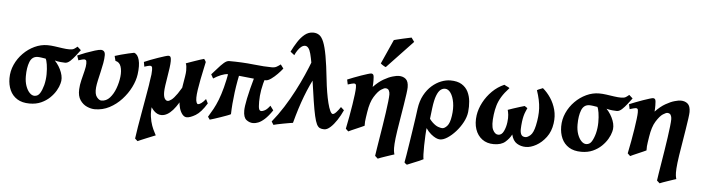

<svg xmlns="http://www.w3.org/2000/svg" viewBox="-55 -1031 5614 1534"><g transform="rotate(5 2751.5 -263.5)"><path d="M567.4 -440.4Q551.3 -419.4 531.5 -393.6Q511.7 -367.7 491 -348.6Q470.2 -329.6 450.7 -329.6Q438 -329.6 414.1 -331.8Q390.1 -334 367.2 -340.3Q404.8 -300.3 423.1 -251Q441.4 -201.7 428.7 -161.1Q422.4 -134.8 404.5 -103.8Q386.7 -72.8 357.4 -44.4Q328.1 -16.1 287.8 2Q247.6 20 195.8 20Q135.7 20 96.4 -4.6Q57.1 -29.3 37.8 -72Q18.6 -114.7 18.6 -168Q18.6 -225.1 42 -277.1Q65.4 -329.1 105.5 -369.6Q145.5 -410.2 195.6 -433.6Q245.6 -457 298.8 -457Q325.2 -457 356.7 -452.6Q388.2 -448.2 419.2 -443.6Q450.2 -439 475.6 -439Q500 -439 512.9 -447Q525.9 -455.1 538.6 -466.3ZM300.3 -137.2Q311 -180.2 311.3 -224.6Q311.5 -269 305.9 -303.2Q300.3 -337.4 293 -348.6Q280.3 -351.1 258.5 -354Q236.8 -356.9 227.5 -356.4Q183.6 -355.5 165.5 -310.1Q147.5 -264.6 147.5 -194.8Q147.5 -151.4 159.4 -117.4Q171.4 -83.5 190.2 -64.2Q209 -44.9 229 -44.9Q257.3 -44.9 273.4 -71Q289.6 -97.2 300.3 -137.2Z M1036.1 -287.1Q1029.3 -236.8 1002.4 -183.1Q975.6 -129.4 933.1 -83.3Q890.6 -37.1 836.2 -8.5Q781.7 20 718.8 20Q689 20 656 5.6Q623 -8.8 600.8 -41.3Q578.6 -73.7 581.1 -127.9Q582.5 -163.1 592.3 -202.9Q602.1 -242.7 611.1 -278.6Q620.1 -314.5 620.1 -336.9Q620.1 -359.4 614.5 -364.5Q608.9 -369.6 600.1 -369.6Q594.7 -369.6 583.7 -366.7Q572.8 -363.8 563.7 -360.8Q554.7 -357.9 554.7 -357.9L542 -395.5Q569.8 -408.2 607.4 -422.4Q645 -436.5 678.7 -446.8Q712.4 -457 727.5 -457Q741.7 -457 751.5 -447.8Q761.2 -438.5 761.2 -416Q761.2 -388.2 754.9 -353.3Q748.5 -318.4 740 -282Q731.4 -245.6 724.1 -212.6Q716.8 -179.7 714.4 -155.8Q709.5 -101.1 728.5 -77.4Q747.6 -53.7 765.6 -53.7Q804.7 -53.7 832.8 -85Q860.8 -116.2 877.9 -162.8Q895 -209.5 900.4 -256.3Q905.8 -303.7 894.3 -338.4Q882.8 -373 850.1 -379.4L840.3 -418Q859.9 -424.8 889.4 -432.6Q918.9 -440.4 948 -447.3Q977.1 -454.1 994.1 -457Q1022.5 -447.3 1034.2 -403.1Q1045.9 -358.9 1036.1 -287.1Z M1614.7 -105Q1569.8 -31.2 1526.9 -5.6Q1483.9 20 1456.5 20Q1436.5 20 1420.9 0.7Q1405.3 -18.6 1396.7 -48.3Q1388.2 -78.1 1388.2 -108.9Q1388.2 -134.3 1393.1 -168.2Q1397.9 -202.1 1404.1 -237.5Q1410.2 -272.9 1415 -303.2Q1419.9 -333.5 1419.9 -351.6Q1419.9 -367.2 1418.2 -383.3Q1416.5 -399.4 1411.6 -408.7Q1420.4 -412.1 1439.7 -418.9Q1459 -425.8 1481.7 -433.6Q1504.4 -441.4 1524.4 -448Q1544.4 -454.6 1554.7 -457Q1558.6 -452.1 1563.5 -444.8Q1568.4 -437.5 1569.8 -433.1Q1565.4 -411.6 1557.1 -373.3Q1548.8 -335 1540 -291Q1531.2 -247.1 1525.4 -207.3Q1519.5 -167.5 1519.5 -143.6Q1519.5 -117.7 1524.9 -105Q1530.3 -92.3 1537.6 -92.3Q1546.9 -92.3 1563 -103.5Q1579.1 -114.7 1597.7 -138.7ZM1434.6 -275.4 1430.7 -174.8Q1388.7 -80.6 1343.8 -30.3Q1298.8 20 1252.9 20Q1220.7 20 1193.4 -6.8Q1166 -33.7 1149.7 -79.1Q1133.3 -124.5 1133.3 -180.2Q1133.3 -223.6 1140.6 -260Q1147.9 -296.4 1147.9 -332Q1147.9 -354.5 1142.6 -359.6Q1137.2 -364.7 1128.9 -364.7Q1123 -364.7 1112.3 -361.8Q1101.6 -358.9 1092.8 -356Q1084 -353 1084 -353L1077.1 -390.6Q1097.7 -399.9 1127.4 -411.4Q1157.2 -422.9 1187 -433.1Q1216.8 -443.4 1239.3 -450.2Q1261.7 -457 1267.6 -457Q1281.2 -457 1285.9 -447.8Q1290.5 -438.5 1290.5 -416Q1290.5 -394.5 1285.9 -360.6Q1281.2 -326.7 1274.9 -289.1Q1268.6 -251.5 1263.9 -218.5Q1259.3 -185.5 1259.3 -165.5Q1259.3 -129.9 1269.3 -113.5Q1279.3 -97.2 1293.5 -97.2Q1305.2 -97.2 1323.7 -111.1Q1342.3 -125 1369.4 -163.6Q1396.5 -202.1 1434.6 -275.4ZM1198.2 -215.8Q1192.4 -186.5 1188.7 -163.3Q1185.1 -140.1 1181.6 -114.3Q1178.2 -88.4 1172.4 -50.8Q1165.5 -0.5 1171.1 40Q1176.8 80.6 1188 110.8Q1199.2 141.1 1209.7 159.9Q1220.2 178.7 1222.7 185.5Q1215.3 188.5 1195.3 196.5Q1175.3 204.6 1151.1 214.4Q1127 224.1 1107.2 232.7Q1087.4 241.2 1081.5 244.1L1060.5 225.1Q1065.4 185.5 1074.5 131.8Q1083.5 78.1 1094 18.6Q1104.5 -41 1114.7 -99.6Q1125 -158.2 1133.3 -208Q1141.6 -257.8 1145.5 -291Q1145.5 -291 1153.6 -283Q1161.6 -274.9 1171.9 -262.9Q1182.1 -251 1190.2 -238.3Q1198.2 -225.6 1198.2 -215.8Z M2168.5 -466.3 2191.9 -435.1Q2175.8 -414.1 2151.6 -389.4Q2127.4 -364.7 2102.8 -347.2Q2078.1 -329.6 2060.5 -329.6Q2009.3 -329.6 1955.6 -335Q1901.9 -340.3 1850.3 -345.9Q1798.8 -351.6 1752.9 -351.6Q1731 -351.6 1699.7 -338.9Q1668.5 -326.2 1639.6 -307.1L1621.6 -338.9Q1642.6 -361.3 1666.3 -388.9Q1689.9 -416.5 1712.9 -436.8Q1735.8 -457 1755.4 -457Q1860.4 -457 1950.4 -447Q2040.5 -437 2102.5 -437Q2122.1 -437 2137.5 -445.6Q2152.8 -454.1 2168.5 -466.3ZM2140.6 -95.2Q2108.4 -47.9 2080.8 -22.9Q2053.2 2 2030.3 11Q2007.3 20 1989.3 20Q1959.5 20 1934.6 0.7Q1909.7 -18.6 1909.7 -74.2Q1909.7 -104 1923.3 -171.6Q1937 -239.3 1969.7 -355L2058.6 -360.4Q2038.6 -298.3 2030.3 -249.8Q2022 -201.2 2022 -155.8Q2022 -111.8 2027.1 -96.7Q2032.2 -81.5 2045.9 -81.5Q2057.1 -81.5 2074.7 -91.1Q2092.3 -100.6 2114.7 -130.4ZM1855 -397.9Q1833.5 -307.6 1821 -212.4Q1808.6 -117.2 1806.6 -35.6Q1799.8 -31.2 1777.8 -22.9Q1755.9 -14.6 1728.3 -5.1Q1700.7 4.4 1676.5 12.2Q1652.3 20 1641.1 22.9Q1639.6 20 1632.6 10.5Q1625.5 1 1625.5 1Q1646.5 -32.7 1664.8 -66.4Q1683.1 -100.1 1699.7 -142.3Q1716.3 -184.6 1731.9 -243.4Q1747.6 -302.2 1762.2 -386.2Q1767.6 -388.7 1782.2 -390.6Q1796.9 -392.6 1813.7 -394.3Q1830.6 -396 1842.8 -397Q1855 -397.9 1855 -397.9Z M2703.1 -145.5Q2684.1 -103 2659.2 -65.2Q2634.3 -27.3 2608.2 -3.7Q2582 20 2559.1 20Q2538.1 20 2523.7 13.4Q2509.3 6.8 2498.5 -14.6Q2487.8 -36.1 2477.8 -80.1Q2467.8 -124 2456.3 -197.8Q2444.8 -271.5 2429.2 -383.3Q2411.1 -512.7 2395.5 -572Q2379.9 -631.3 2349.1 -631.3Q2333 -631.3 2317.6 -618.7Q2302.2 -606 2289.8 -586.9Q2277.3 -567.9 2269.5 -549.3L2237.3 -574.7Q2258.3 -617.7 2283 -655.8Q2307.6 -693.8 2337.6 -718Q2367.7 -742.2 2404.8 -742.2Q2432.6 -742.2 2453.4 -728Q2474.1 -713.9 2489.7 -675.5Q2505.4 -637.2 2518.3 -565.7Q2531.2 -494.1 2543.5 -378.9Q2548.8 -327.1 2556.9 -278.6Q2564.9 -230 2574.7 -191.4Q2584.5 -152.8 2595.2 -130.4Q2606 -107.9 2616.7 -107.9Q2627.9 -107.9 2645.5 -127.2Q2663.1 -146.5 2677.2 -168.9ZM2461.4 -415.5Q2411.1 -322.3 2374.8 -226.6Q2338.4 -130.9 2306.2 -9.8Q2297.4 -8.8 2275.6 -5.1Q2253.9 -1.5 2228.5 3.4Q2203.1 8.3 2181.9 12.7Q2160.6 17.1 2151.9 20L2135.7 -5.9Q2183.6 -64.5 2226.1 -131.6Q2268.6 -198.7 2304.4 -267.6Q2340.3 -336.4 2368.4 -400.4Q2396.5 -464.4 2416 -516.1Q2420.4 -511.7 2427.7 -497.1Q2435.1 -482.4 2442.6 -464.8Q2450.2 -447.3 2455.6 -433.3Q2460.9 -419.4 2461.4 -415.5Z M3194.3 -372.1Q3194.3 -357.4 3189.2 -319.3Q3184.1 -281.2 3175.8 -230Q3167.5 -178.7 3158.4 -123.5Q3149.4 -68.4 3141.6 -19Q3131.3 48.3 3129.2 86.4Q3127 124.5 3129.6 143.1Q3132.3 161.6 3135.7 170.9Q3128.4 172.9 3110.4 179Q3092.3 185.1 3070.6 192.4Q3048.8 199.7 3030.5 206.3Q3012.2 212.9 3005.4 216.3L2982.9 195.8Q2985.4 177.2 2991.5 138.9Q2997.6 100.6 3005.6 51.3Q3013.7 2 3022.2 -51.5Q3030.8 -105 3037.8 -155Q3044.9 -205.1 3049.3 -243.9Q3053.7 -282.7 3053.7 -302.7Q3053.7 -321.3 3045.9 -335.4Q3038.1 -349.6 3017.6 -349.6Q3007.8 -349.6 2983.4 -334.2Q2959 -318.8 2929.2 -271Q2901.9 -227.1 2889.6 -147Q2885.3 -117.7 2882.6 -100.6Q2879.9 -83.5 2878.9 -69.8Q2877.9 -56.2 2878.4 -36.6Q2872.1 -33.2 2854.2 -25.4Q2836.4 -17.6 2814.9 -8.3Q2793.5 1 2775.6 8.8Q2757.8 16.6 2752 20L2731 0Q2741.2 -48.8 2750.5 -100.1Q2759.8 -151.4 2767.1 -198Q2774.4 -244.6 2778.6 -280.3Q2782.7 -315.9 2782.7 -333Q2782.7 -355.5 2778.1 -360.6Q2773.4 -365.7 2764.6 -365.7Q2759.3 -365.7 2747.3 -362.5Q2735.4 -359.4 2725.3 -356.2Q2715.3 -353 2715.3 -353L2707 -392.1Q2727.5 -400.9 2756.8 -412.1Q2786.1 -423.3 2815.2 -433.6Q2844.2 -443.8 2866.2 -450.4Q2888.2 -457 2894 -457Q2907.7 -457 2912.6 -446.8Q2917.5 -436.5 2917.5 -401.9Q2917.5 -391.6 2917.2 -377.4Q2917 -363.3 2915.5 -351.1Q2956.5 -394 2996.3 -416.7Q3036.1 -439.5 3067.9 -448.2Q3099.6 -457 3115.7 -457Q3150.9 -457 3172.6 -438.2Q3194.3 -419.4 3194.3 -372.1ZM3214.4 -738.3 3005.9 -518.1Q2998 -520.5 2985.1 -528.3Q2972.2 -536.1 2963.9 -543.9L3051.3 -738.8Q3059.6 -741.2 3078.4 -745.8Q3097.2 -750.5 3119.6 -755.6Q3142.1 -760.7 3161.9 -764.9Q3181.6 -769 3190.9 -771Z M3692.9 -217.8Q3688 -176.8 3665.5 -134.8Q3643.1 -92.8 3611.3 -57.6Q3579.6 -22.5 3546.6 -1.2Q3513.7 20 3487.8 20Q3456.5 20 3414.1 -14.9Q3371.6 -49.8 3333 -133.3Q3339.4 -138.2 3340.3 -149.2Q3341.3 -160.2 3345.5 -170.4Q3349.6 -180.7 3365.2 -182.6Q3392.6 -133.3 3418.5 -109.4Q3444.3 -85.4 3465.3 -78.4Q3486.3 -71.3 3497.6 -71.3Q3516.1 -71.3 3536.9 -94.2Q3557.6 -117.2 3565.9 -175.8Q3574.7 -234.4 3566.7 -282.2Q3558.6 -330.1 3538.8 -358.6Q3519 -387.2 3492.7 -387.2Q3474.1 -387.2 3457 -373.8Q3439.9 -360.4 3426.3 -325Q3412.6 -289.6 3404.3 -224.1Q3402.3 -208 3399.4 -182.9Q3396.5 -157.7 3394 -137.7Q3391.6 -117.7 3391.6 -117.7Q3386.2 -139.2 3382.1 -124.8Q3377.9 -110.4 3375.5 -82Q3371.1 -45.4 3368.9 -2.7Q3366.7 40 3366 80.3Q3365.2 120.6 3366.5 149.9Q3367.7 179.2 3370.6 189Q3358.4 195.8 3332.3 206.8Q3306.2 217.8 3280 228.3Q3253.9 238.8 3241.7 244.1Q3230.5 238.3 3221.2 227.5Q3225.1 208 3231.9 166.7Q3238.8 125.5 3246.8 72.8Q3254.9 20 3263.2 -34.4Q3271.5 -88.9 3278.1 -135.3Q3284.7 -181.6 3288.1 -209Q3296.9 -272.5 3322.3 -319.1Q3347.7 -365.7 3382.6 -396.2Q3417.5 -426.8 3456.1 -441.9Q3494.6 -457 3530.3 -457Q3586.4 -457 3620.8 -436Q3655.3 -415 3672.6 -380.1Q3689.9 -345.2 3693.8 -303Q3697.8 -260.7 3692.9 -217.8Z M3918.5 20Q3863.3 20 3825.2 -8.3Q3787.1 -36.6 3770.5 -85.9Q3753.9 -135.3 3762.7 -198.2Q3770.5 -250.5 3797.6 -302Q3824.7 -353.5 3866.9 -395.3Q3909.2 -437 3962.4 -460Q3964.4 -458 3974.1 -453.6Q3983.9 -449.2 3993.4 -444.3Q4002.9 -439.5 4004.9 -436.5Q3966.8 -395.5 3945.3 -359.9Q3923.8 -324.2 3913.6 -289.3Q3903.3 -254.4 3898.4 -215.3Q3887.2 -128.4 3904.3 -93.3Q3921.4 -58.1 3948.2 -58.1Q3975.6 -58.1 3991.5 -91.1Q4007.3 -124 4012.2 -164.1Q4016.6 -199.2 4013.7 -223.9Q4010.7 -248.5 4006.3 -262.7Q4020.5 -268.1 4047.9 -277.1Q4075.2 -286.1 4101.8 -294.4Q4128.4 -302.7 4138.7 -305.2Q4146 -300.3 4153.8 -295.2Q4161.6 -290 4161.6 -290Q4161.6 -290 4148.2 -258.8Q4134.8 -227.5 4128.4 -179.2Q4124.5 -147.5 4123.8 -119.6Q4123 -91.8 4132.1 -75Q4141.1 -58.1 4166 -58.1Q4183.1 -58.1 4205.8 -78.1Q4228.5 -98.1 4241.7 -157.2Q4258.3 -231.4 4255.4 -295.7Q4252.4 -359.9 4225.1 -439.5Q4227.5 -441.9 4237.5 -446.3Q4247.6 -450.7 4258.1 -454.6Q4268.6 -458.5 4271.5 -460Q4306.6 -430.7 4334.5 -388.9Q4362.3 -347.2 4376 -296.1Q4389.6 -245.1 4381.3 -187Q4372.1 -121.1 4337.4 -75Q4302.7 -28.8 4258.5 -4.4Q4214.4 20 4175.8 20Q4135.7 20 4103.8 0.2Q4071.8 -19.5 4059.6 -69.8Q4043 -36.6 4010.5 -8.3Q3978 20 3918.5 20Z M4992.2 -440.4Q4976.1 -419.4 4956.3 -393.6Q4936.5 -367.7 4915.8 -348.6Q4895 -329.6 4875.5 -329.6Q4862.8 -329.6 4838.9 -331.8Q4814.9 -334 4792 -340.3Q4829.6 -300.3 4847.9 -251Q4866.2 -201.7 4853.5 -161.1Q4847.2 -134.8 4829.3 -103.8Q4811.5 -72.8 4782.2 -44.4Q4752.9 -16.1 4712.6 2Q4672.4 20 4620.6 20Q4560.5 20 4521.2 -4.6Q4481.9 -29.3 4462.6 -72Q4443.4 -114.7 4443.4 -168Q4443.4 -225.1 4466.8 -277.1Q4490.2 -329.1 4530.3 -369.6Q4570.3 -410.2 4620.4 -433.6Q4670.4 -457 4723.6 -457Q4750 -457 4781.5 -452.6Q4813 -448.2 4844 -443.6Q4875 -439 4900.4 -439Q4924.8 -439 4937.7 -447Q4950.7 -455.1 4963.4 -466.3ZM4725.1 -137.2Q4735.8 -180.2 4736.1 -224.6Q4736.3 -269 4730.7 -303.2Q4725.1 -337.4 4717.8 -348.6Q4705.1 -351.1 4683.3 -354Q4661.6 -356.9 4652.3 -356.4Q4608.4 -355.5 4590.3 -310.1Q4572.3 -264.6 4572.3 -194.8Q4572.3 -151.4 4584.2 -117.4Q4596.2 -83.5 4615 -64.2Q4633.8 -44.9 4653.8 -44.9Q4682.1 -44.9 4698.2 -71Q4714.4 -97.2 4725.1 -137.2Z M5455.1 -372.1Q5455.1 -357.4 5450 -319.3Q5444.8 -281.2 5436.5 -230Q5428.2 -178.7 5419.2 -123.5Q5410.2 -68.4 5402.3 -19Q5392.1 48.3 5389.9 86.4Q5387.7 124.5 5390.4 143.1Q5393.1 161.6 5396.5 170.9Q5389.2 172.9 5371.1 179Q5353 185.1 5331.3 192.4Q5309.6 199.7 5291.3 206.3Q5272.9 212.9 5266.1 216.3L5243.7 195.8Q5246.1 177.2 5252.2 138.9Q5258.3 100.6 5266.4 51.3Q5274.4 2 5283 -51.5Q5291.5 -105 5298.6 -155Q5305.7 -205.1 5310.1 -243.9Q5314.5 -282.7 5314.5 -302.7Q5314.5 -321.3 5306.6 -335.4Q5298.8 -349.6 5278.3 -349.6Q5268.6 -349.6 5244.1 -334.2Q5219.7 -318.8 5189.9 -271Q5162.6 -227.1 5150.4 -147Q5146 -117.7 5143.3 -100.6Q5140.6 -83.5 5139.6 -69.8Q5138.7 -56.2 5139.2 -36.6Q5132.8 -33.2 5115 -25.4Q5097.2 -17.6 5075.7 -8.3Q5054.2 1 5036.4 8.8Q5018.6 16.6 5012.7 20L4991.7 0Q5002 -48.8 5011.2 -100.1Q5020.5 -151.4 5027.8 -198Q5035.2 -244.6 5039.3 -280.3Q5043.5 -315.9 5043.5 -333Q5043.5 -355.5 5038.8 -360.6Q5034.2 -365.7 5025.4 -365.7Q5020 -365.7 5008.1 -362.5Q4996.1 -359.4 4986.1 -356.2Q4976.1 -353 4976.1 -353L4967.8 -392.1Q4988.3 -400.9 5017.6 -412.1Q5046.9 -423.3 5075.9 -433.6Q5105 -443.8 5127 -450.4Q5148.9 -457 5154.8 -457Q5168.5 -457 5173.3 -446.8Q5178.2 -436.5 5178.2 -401.9Q5178.2 -391.6 5178 -377.4Q5177.7 -363.3 5176.3 -351.1Q5217.3 -394 5257.1 -416.7Q5296.9 -439.5 5328.6 -448.2Q5360.4 -457 5376.5 -457Q5411.6 -457 5433.3 -438.2Q5455.1 -419.4 5455.1 -372.1Z"/></g></svg>

Font: Gentium Book Plus
Style: Bold Italic
Weight: 700
Italic angle: -8°
Designer: Victor Gaultney, Annie Olsen, Iska Routamaa, Becca Hirsbrunner
Foundry: SIL International
Version: Version 6.101